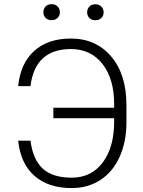

<svg xmlns="http://www.w3.org/2000/svg" viewBox="-20 -909 700 938"><path d="M68.8 0ZM128.9 -221.7Q141.1 -128.4 189.5 -84.7Q237.8 -41 330.1 -41Q426.3 -41 481.9 -115.2Q537.6 -189.5 537.6 -314V-331.5H240.7V-382.8H537.6V-400.4Q537.6 -523.9 480.5 -596.7Q423.3 -669.4 326.2 -669.4Q151.4 -669.4 128.9 -488.3H68.8Q79.6 -598.6 146.5 -659.7Q213.4 -720.7 326.2 -720.7Q448.7 -720.7 523.2 -633.1Q597.7 -545.4 597.7 -395.5V-310.5Q597.7 -215.8 564.2 -142.3Q530.8 -68.8 470 -29.5Q409.2 9.8 330.1 9.8Q215.8 9.8 147.9 -50.3Q80.1 -110.4 68.8 -221.7ZM191.9 -849.1Q191.9 -865.7 202.6 -877.2Q213.4 -888.7 231.9 -888.7Q250.5 -888.7 261.5 -877.2Q272.5 -865.7 272.5 -849.1Q272.5 -833 261.5 -821.8Q250.5 -810.5 231.9 -810.5Q213.4 -810.5 202.6 -821.8Q191.9 -833 191.9 -849.1ZM405.8 -848.6Q405.8 -865.2 416.5 -876.7Q427.2 -888.2 445.8 -888.2Q464.4 -888.2 475.3 -876.7Q486.3 -865.2 486.3 -848.6Q486.3 -832.5 475.3 -821.3Q464.4 -810.1 445.8 -810.1Q427.2 -810.1 416.5 -821.3Q405.8 -832.5 405.8 -848.6Z"/></svg>

Font: Roboto Light
Style: Regular
Weight: 300
Designer: Google
Version: Version 2.134; 2016; ttfautohint (v1.6)